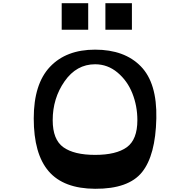

<svg xmlns="http://www.w3.org/2000/svg" viewBox="-20 -1161 1183 1195"><path d="M364 -976V-1141H529V-976ZM636 -976V-1141H801V-976ZM572 14Q376 13 283 -95Q190 -203 190 -424Q190 -638 291 -745Q392 -852 572 -852Q755 -852 856.5 -748Q958 -644 953 -424Q948 -194 864 -89.5Q780 15 572 14ZM835 -413Q835 -501 804 -579.5Q773 -658 711.5 -709.5Q650 -761 572 -761Q456 -761 382 -655Q308 -549 308 -413Q308 -292 374.5 -244.5Q441 -197 572 -197Q703 -197 769 -244.5Q835 -292 835 -413Z"/></svg>

Font: OpenDyslexic
Style: Regular
Weight: 400
Designer: Abbie Gonzalez
Version: Version 0.920;hotconv 1.0.109;makeotfexe 2.5.65596